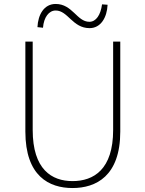

<svg xmlns="http://www.w3.org/2000/svg" viewBox="-20 -936 734 969"><path d="M346 13C464 13 587 -47 587 -272V-726H551V-280C551 -81 453 -22 346 -22C241 -22 145 -81 145 -280V-726H108V-272C108 -47 228 13 346 13ZM432 -794C489 -794 520 -848 523 -912L495 -914C488 -861 465 -826 431 -826C368 -826 346 -916 261 -916C202 -916 172 -862 169 -799L197 -796C201 -849 227 -883 261 -883C323 -883 346 -794 432 -794Z"/></svg>

Font: Noto Sans CJK HK Thin
Style: Regular
Weight: 100
Designer: Ryoko NISHIZUKA 西塚涼子 (kana, bopomofo & ideographs); Paul D. Hunt (Latin, Greek & Cyrillic); Sandoll Communications 산돌커뮤니
Foundry: Adobe
Version: Version 2.004;hotconv 1.0.118;makeotfexe 2.5.65603